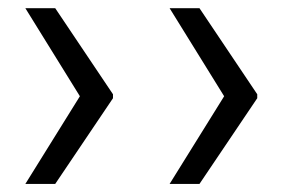

<svg xmlns="http://www.w3.org/2000/svg" viewBox="-20 -535 710 477"><path d="M43 -78.1 179.7 -297.9H260.7V-291L117.2 -78.1ZM43 -514.6H117.2L260.7 -300.8V-293.9H179.7ZM401.4 -78.1 538.1 -297.9H619.1V-291L475.6 -78.1ZM401.4 -514.6H475.6L619.1 -300.8V-293.9H538.1Z"/></svg>

Font: Inter Tight
Style: Regular
Weight: 400
Designer: Rasmus Andersson
Foundry: rsms
Version: Version 3.002